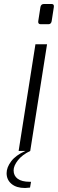

<svg xmlns="http://www.w3.org/2000/svg" viewBox="-20 -754 289 959"><path d="M171 -648 182 -719Q185 -734 199 -734H238Q251 -734 249 -719L238 -648Q235 -633 222 -633H183Q176 -633 173 -637Q170 -641 171 -648ZM157 -533H215L131 0H73ZM13 111Q13 82 36 51.5Q59 21 107 0H131Q91 19 69.5 46.5Q48 74 48 97Q48 124 68.5 139Q89 154 129 154H135L130 183Q114 185 105 185Q62 185 37.5 164.5Q13 144 13 111Z"/></svg>

Font: Exo Light
Style: Italic
Weight: 300
Italic angle: -9°
Designer: Natanael Gama
Foundry: Natanael Gama
Version: Version 1.500; ttfautohint (v1.6)